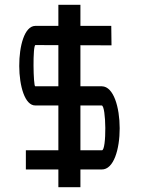

<svg xmlns="http://www.w3.org/2000/svg" viewBox="-20 -760 611 801"><path d="M315.5 -652H404.2H444.2L445.2 -571H405.2L315.5 -571.3V-400H404.2H405.2C503.2 -398 505.2 -51 404.2 -53H315.5V-19V21H223.5V-19V-53H127.9H87.9V-133H127.9H223.5V-320H127.9C38.9 -318 36.9 -650 126.9 -652H127.9H223.5V-700V-740H315.5V-700ZM315.5 -320V-133H404.2H405.2C425.2 -133 423.2 -320 404.2 -320ZM223.5 -400V-571.6L127.9 -572C115.9 -572 118.9 -400 126.9 -400H127.9Z"/></svg>

Font: Nordica Plus
Style: NordicaClassicLtExt
Weight: 300
Version: Version 1.01